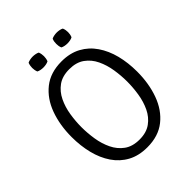

<svg xmlns="http://www.w3.org/2000/svg" viewBox="-232 -969 1117 1117"><g transform="rotate(-45 326.5 -411.0)"><path d="M138 -342Q138 -293.5 146 -242.5Q154 -191.5 174.8 -148.5Q195.5 -105.5 232.2 -78.8Q269 -52 326.5 -52Q383.5 -52 420.2 -78.8Q457 -105.5 477.5 -148.5Q498 -191.5 506 -242.5Q514 -293.5 514 -342Q514 -390.5 506 -441.2Q498 -492 477.5 -535Q457 -578 420.2 -604.5Q383.5 -631 326.5 -631Q269 -631 232.2 -604.5Q195.5 -578 174.8 -535Q154 -492 146 -441.2Q138 -390.5 138 -342ZM57 -342Q57 -439.5 86.2 -519.8Q115.5 -600 175.2 -647.5Q235 -695 326.5 -695Q395.5 -695 446.2 -667.5Q497 -640 530.2 -591.2Q563.5 -542.5 579.8 -478.8Q596 -415 596 -342Q596 -244 566.8 -163.5Q537.5 -83 477.8 -35.5Q418 12 326.5 12Q257 12 206.2 -15.5Q155.5 -43 122.2 -92Q89 -141 73 -205Q57 -269 57 -342ZM425.5 -744Q414.5 -744 403 -746.2Q391.5 -748.5 383.5 -753Q379.5 -762.5 378.2 -771.5Q377 -780.5 377 -788.5Q377 -797 378.2 -806Q379.5 -815 383.5 -824.5Q391.5 -829 403 -831.2Q414.5 -833.5 425.5 -833.5Q436 -833.5 447.8 -831.2Q459.5 -829 467 -824.5Q471 -815 472.5 -806Q474 -797 474 -788.5Q474 -780.5 472.5 -771.5Q471 -762.5 467 -753Q459.5 -748.5 447.8 -746.2Q436 -744 425.5 -744ZM227.5 -744Q216.5 -744 205 -746.2Q193.5 -748.5 185.5 -753Q182 -762.5 180.5 -771.5Q179 -780.5 179 -788.5Q179 -797 180.5 -806Q182 -815 185.5 -824.5Q193.5 -829 205 -831.2Q216.5 -833.5 227.5 -833.5Q238.5 -833.5 250 -831.2Q261.5 -829 269.5 -824.5Q273 -815 274.5 -806Q276 -797 276 -788.5Q276 -780.5 274.5 -771.5Q273 -762.5 269.5 -753Q261.5 -748.5 250 -746.2Q238.5 -744 227.5 -744Z"/></g></svg>

Font: Signika Light
Style: Regular
Weight: 300
Designer: Anna Giedry
Foundry: Anna Giedry
Version: Version 2.000